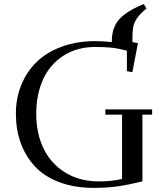

<svg xmlns="http://www.w3.org/2000/svg" viewBox="-20 -914 823 944"><path d="M58.1 -355Q58.1 -431.2 84.5 -496.1Q110.8 -561 159.9 -609.1Q209 -657.2 283.7 -684.6Q358.4 -711.9 450.2 -711.9Q484.9 -711.9 529.8 -707V-710.9Q529.8 -779.3 567.1 -820.1Q604.5 -860.8 687 -894L700.2 -872.1Q667.5 -845.7 652.6 -822.8Q637.7 -799.8 634.3 -778.1Q630.9 -756.3 630.9 -711.9V-707L658.2 -702.1L630.9 -559.1L604 -564V-665Q557.6 -676.8 524.9 -679.9Q492.2 -683.1 449.2 -683.1Q356.9 -683.1 290 -638.9Q223.1 -594.7 190.7 -521.2Q158.2 -447.8 158.2 -354Q158.2 -258.3 194.1 -183.8Q230 -109.4 300.8 -65.7Q371.6 -22 467.8 -22Q528.8 -22 580.1 -34.2V-350.1H498V-376H728V-350.1H680.2V-22Q611.8 -5.4 558.6 2.2Q505.4 9.8 441.9 9.8Q345.7 9.8 271 -18.6Q196.3 -46.9 150.4 -97.2Q104.5 -147.5 81.3 -212.6Q58.1 -277.8 58.1 -355Z"/></svg>

Font: Dehuti Alt
Style: Bold
Weight: 700
Version: Version 1.2